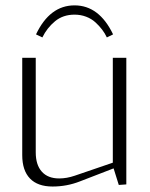

<svg xmlns="http://www.w3.org/2000/svg" viewBox="-20 -680 552 708"><path d="M112.8 -553.2Q163.6 -660.2 254.9 -660.2Q345.7 -660.2 397 -553.2L374 -542Q366.7 -557.6 356.4 -571Q346.2 -584.5 331.8 -597.7Q317.4 -610.8 297.6 -618.4Q277.8 -626 254.9 -626Q212.4 -626 182.9 -601.6Q153.3 -577.1 136.2 -542ZM396 -80.1V-466.8H445.8V0L418 2L398.9 -59.1L274.9 -11.2Q226.6 7.8 173.8 7.8Q119.1 7.8 90.6 -21.7Q62 -51.3 62 -107.9V-466.8H111.8V-118.2Q111.8 -71.8 134.3 -46.9Q156.7 -22 198.2 -22Q226.1 -22 255.9 -32.2Z"/></svg>

Font: Resagokr
Style: Light
Weight: 300
Designer: gluk
Foundry: gluk
Version: Version 0.95